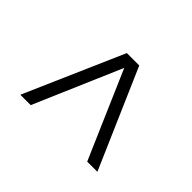

<svg xmlns="http://www.w3.org/2000/svg" viewBox="-96 -620 733 733"><g transform="rotate(-45 270.5 -253.0)"><path d="M70 -45V-100L423 -253L70 -405V-461L470 -286V-219Z"/></g></svg>

Font: Azeri Sans Light
Style: Regular
Weight: 300
Designer: Hector Gatti & Omnibus-Type (original fonts) / Cristiano Sobral (main changes and remastering)
Version: Version 1.000; ttfautohint (v1.6)